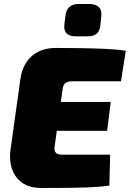

<svg xmlns="http://www.w3.org/2000/svg" viewBox="-20 -933 647 957"><path d="M259 -694Q320 -694 382.5 -693Q445 -692 503 -689.5Q561 -687 607 -680L583 -528H343Q318 -528 306.5 -519.5Q295 -511 292 -488L252 -201Q249 -182 258 -172Q267 -162 289 -162H529L525 -8Q477 -1 419 1Q361 3 301 3.5Q241 4 187 4Q102 4 62 -49Q22 -102 32 -184L82 -541Q92 -611 137.5 -652.5Q183 -694 259 -694ZM85 -425H532L514 -281H62ZM428 -913Q455 -913 471.5 -898.5Q488 -884 485 -854L480 -805Q474 -752 420 -752H357Q325 -752 311 -767.5Q297 -783 301 -813L307 -860Q311 -886 327.5 -899.5Q344 -913 369 -913Z"/></svg>

Font: Exo 2 Black
Style: Italic
Weight: 900
Italic angle: -8°
Designer: Natanael Gama
Foundry: Natanael Gama
Version: Version 2.010